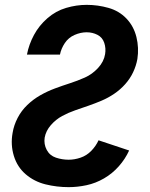

<svg xmlns="http://www.w3.org/2000/svg" viewBox="-20 -763 616 791"><path d="M263 8Q299 8 336.5 0Q374 -8 408.5 -28Q443 -48 469.5 -78Q496 -108 512 -143L386 -185Q375 -161 356 -141.5Q337 -122 312 -113.5Q287 -105 263 -105Q236 -105 210.5 -113.5Q185 -122 172.5 -145.5Q160 -169 164 -196Q169 -224 189.5 -247.5Q210 -271 236 -285Q262 -299 289.5 -308.5Q317 -318 344.5 -327.5Q372 -337 399 -348.5Q426 -360 451 -377Q476 -394 496 -416.5Q516 -439 528.5 -465.5Q541 -492 546 -520Q553 -566 542 -610.5Q531 -655 501 -686.5Q471 -718 427 -730.5Q383 -743 337 -743Q295 -743 252.5 -730.5Q210 -718 175.5 -688Q141 -658 120 -619Q99 -580 91 -538H227Q232 -563 247 -585.5Q262 -608 287 -619Q312 -630 337 -630Q361 -630 381.5 -619.5Q402 -609 409.5 -586.5Q417 -564 413 -540Q408 -509 384 -483Q360 -457 329.5 -443.5Q299 -430 268 -420Q237 -410 206 -398.5Q175 -387 146 -370.5Q117 -354 92.5 -330.5Q68 -307 52.5 -277Q37 -247 32 -216Q23 -167 37 -121Q51 -75 86 -45Q121 -15 167.5 -3.5Q214 8 263 8Z"/></svg>

Font: Iosevka Sparkle Extrabold
Style: Italic
Weight: 800
Italic angle: -9°
Designer: Belleve Invis
Foundry: Belleve Invis
Version: Version 4.5.0; ttfautohint (v1.8.3)